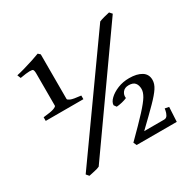

<svg xmlns="http://www.w3.org/2000/svg" viewBox="-132 -685 826 828"><g transform="rotate(-30 281.5 -271.0)"><path d="M139.6 -1Q129.4 3.9 113.5 7.1Q97.7 10.3 85.4 13.2L74.2 0L458.5 -540Q467.3 -543.9 484.1 -548.3Q501 -552.7 510.7 -554.7L522 -542ZM40.5 -286.1V-304.2Q80.1 -308.1 93.8 -313.5Q107.4 -318.8 107.4 -323.2V-482.4Q107.4 -499.5 103 -503.4Q100.1 -506.3 86.4 -506.3Q72.8 -506.3 39.6 -500.5L32.7 -517.6Q46.9 -520.5 71.3 -527.3Q95.7 -534.2 119.4 -542Q143.1 -549.8 155.3 -554.7L165.5 -545.4V-323.2Q165.5 -318.8 177.5 -313.5Q189.5 -308.1 228 -304.2V-286.1ZM527.8 0H328.1L320.8 -15.6Q380.9 -75.2 412.4 -109.4Q443.8 -143.6 455.6 -163.3Q467.3 -183.1 467.3 -198.7Q467.3 -217.8 458 -229.2Q448.7 -240.7 426.8 -240.7Q406.7 -240.7 396.7 -227.8Q386.7 -214.8 389.2 -198.7Q380.4 -194.3 364.3 -190.4Q348.1 -186.5 336.4 -186L327.6 -198.2Q327.6 -213.4 343.8 -229Q359.9 -244.6 386.2 -255.4Q412.6 -266.1 443.8 -266.1Q481.9 -266.1 504.9 -252Q527.8 -237.8 527.8 -209.5Q527.8 -189.9 514.6 -169.7Q501.5 -149.4 470.7 -118.2Q439.9 -86.9 386.2 -35.6H485.4Q497.1 -35.6 502.7 -45.9Q508.3 -56.2 510 -66.2Q511.7 -76.2 511.7 -76.2L531.7 -72.3Z"/></g></svg>

Font: Dai Banna SIL Medium
Style: Regular
Weight: 500
Designer: Victor Gaultney
Foundry: SIL International
Version: Version 4.000